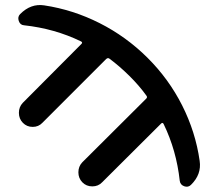

<svg xmlns="http://www.w3.org/2000/svg" viewBox="-20 -757 840 752"><path d="M762 -127Q770 -74 728 -33Q717 -22 701.5 -27.5Q686 -33 684 -49Q671 -168 621 -271Q617 -279 611 -273L380 -43Q365 -27 341.5 -27Q318 -27 302.5 -43Q287 -59 287 -82Q287 -105 302 -121L552 -370Q559 -376 553 -383Q525 -422 486.5 -460Q448 -498 409 -527Q403 -532 396 -526L146 -276Q131 -260 108 -260Q85 -260 69.5 -276Q54 -292 54 -315Q54 -338 69 -354L299 -585Q305 -591 297 -595Q194 -645 74 -658Q59 -659 53.5 -675Q48 -691 59 -702Q101 -744 153 -736Q266 -719 370 -666.5Q474 -614 557.5 -531Q641 -448 693.5 -344Q746 -240 762 -127Z"/></svg>

Font: Rounded Mplus 1c Medium
Style: Regular
Weight: 500
Version: Version 1.059.20150529